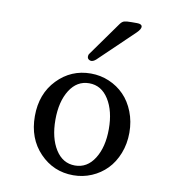

<svg xmlns="http://www.w3.org/2000/svg" viewBox="-88 -878 876 966"><g transform="rotate(10 350.0 -395.0)"><path d="M350.1 9.8Q249 9.8 179 -63Q108.9 -135.7 108.9 -250Q108.9 -364.3 179 -437Q249 -509.8 350.1 -509.8Q399.4 -509.8 443.6 -491Q487.8 -472.2 520.5 -438.7Q553.2 -405.3 572.5 -356.2Q591.8 -307.1 591.8 -250Q591.8 -192.9 572.5 -143.8Q553.2 -94.7 520.5 -61.3Q487.8 -27.8 443.6 -9Q399.4 9.8 350.1 9.8ZM250.7 -401.4Q213.9 -342.8 213.9 -250Q213.9 -157.2 250.7 -98.6Q287.6 -40 350.1 -40Q412.6 -40 449.7 -98.9Q486.8 -157.7 486.8 -250Q486.8 -342.3 449.7 -401.1Q412.6 -460 350.1 -460Q287.6 -460 250.7 -401.4ZM324.2 -606Q319.3 -599.6 319.8 -590.3Q320.3 -581.1 328.1 -576.2Q343.8 -566.4 362.8 -583L540 -752.9Q562 -774.4 559.8 -787.1Q557.6 -799.8 534.2 -799.8H506.8Q480.5 -799.8 469.2 -796.6Q458 -793.5 448.2 -779.8Z"/></g></svg>

Font: Director
Style: Regular
Weight: 400
Designer: Ange Degheest & May Jolivet & Justine Herbel
Foundry: Velvetyne Type Foundry
Version: Version 1.000;FEAKit 1.0